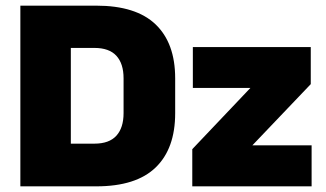

<svg xmlns="http://www.w3.org/2000/svg" viewBox="-20 -659 1152 679"><path d="M179.5 0V-151H314Q366 -151 391.5 -179Q417 -207 417 -259V-382Q417 -434 391.5 -461.8Q366 -489.5 314 -489.5H179.5V-639H320.5Q461 -639 530.2 -572.8Q599.5 -506.5 599.5 -382V-258.5Q599.5 -133.5 530.5 -66.8Q461.5 0 320.5 0ZM52 0V-639H230.5V0ZM1082 -145V0H660V-131.5L865.5 -348H662V-492.5H1079V-361.5L872.5 -145Z"/></svg>

Font: Anek Latin Medium ExtraBold
Style: Regular
Weight: 800
Version: Version 1.003